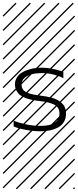

<svg xmlns="http://www.w3.org/2000/svg" viewBox="-23 -978 577 1424"><path d="M446.8 -397.5Q425.8 -411.1 380.1 -423.6Q334.5 -436 288.1 -436Q246.1 -436 213.1 -427.7Q180.2 -419.4 158.4 -399.9Q136.7 -380.4 136.7 -351.6Q136.7 -313.5 169.4 -295.4Q202.1 -277.3 275.4 -269Q299.8 -266.1 320.1 -262.5Q340.3 -258.8 363.5 -252.4Q386.7 -246.1 404.1 -236.1Q421.4 -226.1 436.3 -212.6Q451.2 -199.2 459 -179.4Q466.8 -159.7 466.8 -135.7Q466.8 -100.1 451.2 -74Q435.5 -47.9 408 -33Q380.4 -18.1 347.9 -11.2Q315.4 -4.4 277.3 -4.4Q227.1 -4.4 170.9 -14.4Q114.7 -24.4 78.1 -40V-83.5Q110.8 -68.4 167 -56.4Q223.1 -44.4 277.3 -44.4Q418 -44.4 418 -135.7Q418 -180.7 382.1 -200.4Q346.2 -220.2 268.6 -229Q240.2 -231.9 217.3 -236.6Q194.3 -241.2 169.2 -250.2Q144 -259.3 127.2 -272Q110.4 -284.7 99.1 -305.2Q87.9 -325.7 87.9 -351.6Q87.9 -378.4 100.3 -400.1Q112.8 -421.9 132.8 -435.8Q152.8 -449.7 179.7 -459Q206.5 -468.3 233.4 -472.2Q260.3 -476.1 288.1 -476.1Q325.7 -476.1 369.9 -467Q414.1 -458 446.8 -444.8ZM526.9 410.6 533.7 417.5 525.4 425.8 518.6 418.9ZM526.9 304.7 533.7 311.5 419.4 425.8 412.6 418.9ZM526.9 198.7 533.7 205.6 313.5 425.8 306.6 418.9ZM526.9 92.3 533.7 99.1 207.5 425.8 200.7 418.9ZM526.9 -13.2 533.7 -6.3 101.6 425.8 94.7 418.9ZM526.9 -119.1 533.7 -112.3 3.4 418 -3.4 411.1ZM526.9 -225.6 533.7 -218.8 3.4 311.5 -3.4 304.7ZM526.9 -331.5 533.7 -324.7 3.4 205.6 -3.4 198.7ZM526.9 -438 533.7 -431.2 3.4 99.1 -3.4 92.3ZM526.9 -543.5 533.7 -536.6 3.4 -6.3 -3.4 -13.2ZM526.9 -649.4 533.7 -642.6 3.4 -112.3 -3.4 -119.1ZM526.9 -755.9 533.7 -749 3.4 -218.8 -3.4 -225.6ZM526.9 -861.8 533.7 -855 3.4 -324.7 -3.4 -331.5ZM516.6 -958 523.4 -951.2 3.4 -431.2 -3.4 -438ZM411.1 -958 418 -951.2 3.4 -536.6 -3.4 -543.5ZM305.2 -958 312 -951.2 3.4 -642.6 -3.4 -649.4ZM198.7 -958 205.6 -951.2 3.4 -749 -3.4 -755.9ZM92.3 -958 99.1 -951.2 3.4 -855 -3.4 -861.8Z"/></svg>

Font: AzarMehrMSRS2
Style: Regular
Weight: 1
Designer: Amin Abedi
Version: Version 1.00